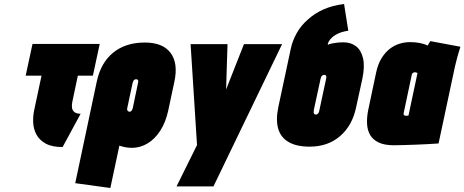

<svg xmlns="http://www.w3.org/2000/svg" viewBox="-20 -720 2315 957"><path d="M340 -210 368 -343H443L477 -501H142L108 -343H187L150 -169Q144 -140 145.5 -108.5Q147 -77 161.5 -49.5Q176 -22 207.5 -4.5Q239 13 292 13L382 -153Q362 -153 351.5 -161Q341 -169 339 -182Q337 -195 340 -210Z M819 -171 849 -312Q869 -404 830.5 -456Q792 -508 702 -508Q606 -508 544 -457.5Q482 -407 462 -312L355 193L530 217L575 6Q581 8 588 10Q595 12 603 13.5Q611 15 619.5 16Q628 17 637 17Q678 17 714.5 -4.5Q751 -26 778.5 -68Q806 -110 819 -171ZM668 -307 643 -187Q642 -180 639.5 -174.5Q637 -169 633.5 -166Q630 -163 626 -163Q624 -163 621.5 -164Q619 -165 617 -167Q615 -169 614 -172.5Q613 -176 614 -180L641 -307Q643 -313 645 -317Q647 -321 650.5 -323Q654 -325 658 -325Q663 -325 665.5 -323Q668 -321 669 -317Q670 -313 668 -307Z M860 209H1044L1386 -500H1196L1107 -274L1114 -500H930L962 3Z M1693 -509Q1676 -509 1661.5 -507.5Q1647 -506 1635.5 -503.5Q1624 -501 1614 -497V-501Q1617 -513 1626.5 -524.5Q1636 -536 1652 -546Q1668 -555 1682.5 -559.5Q1697 -564 1716 -567L1695 -700Q1637 -693 1592.5 -673Q1548 -653 1516 -624Q1480 -593 1459 -555Q1438 -517 1430 -480L1367 -185Q1354 -121 1367 -77.5Q1380 -34 1419.5 -11.5Q1459 11 1523 11Q1614 11 1675 -41.5Q1736 -94 1755 -185L1786 -327Q1799 -389 1789.5 -429.5Q1780 -470 1754.5 -489.5Q1729 -509 1693 -509ZM1596 -347Q1601 -347 1603.5 -344.5Q1606 -342 1606.5 -337.5Q1607 -333 1605 -325L1572 -171Q1571 -164 1568.5 -159Q1566 -154 1562.5 -151.5Q1559 -149 1554 -149Q1550 -149 1547 -151.5Q1544 -154 1543.5 -159Q1543 -164 1544 -171L1578 -328Q1579 -333 1581 -337Q1583 -341 1585.5 -343Q1588 -345 1591 -346Q1594 -347 1596 -347Z M2275 -487 2125 -515Q2120 -508 2116 -500.5Q2112 -493 2112 -493Q2109 -495 2097.5 -499Q2086 -503 2067.5 -506.5Q2049 -510 2023 -510Q1997 -510 1971 -502Q1945 -494 1922 -476Q1899 -458 1881 -428.5Q1863 -399 1854 -355L1815 -170Q1808 -135 1809.5 -103.5Q1811 -72 1824.5 -48Q1838 -24 1867 -10Q1896 4 1942 4Q1965 4 1994.5 3Q2024 2 2054 1Q2084 0 2109.5 -1.5Q2135 -3 2150.5 -4Q2166 -5 2166 -5L2248 -390Q2252 -407 2258.5 -431.5Q2265 -456 2275 -487ZM1992 -156 2033 -350Q2034 -353 2036 -355Q2038 -357 2040.5 -358Q2043 -359 2045.5 -359.5Q2048 -360 2049 -360Q2050 -360 2051.5 -359.5Q2053 -359 2054.5 -358.5Q2056 -358 2058 -357.5Q2060 -357 2061 -356L2016 -144Q2014 -144 2012 -143.5Q2010 -143 2008.5 -143Q2007 -143 2005.5 -143Q2004 -143 2002 -143Q1999 -143 1996 -144.5Q1993 -146 1992 -149Q1991 -152 1992 -156Z"/></svg>

Font: Advent Pro Black
Style: Italic
Weight: 900
Italic angle: -12°
Version: Version 3.000